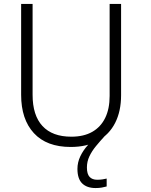

<svg xmlns="http://www.w3.org/2000/svg" viewBox="-20 -734 762 972"><path d="M420 114Q420 147 433.5 161.5Q447 176 472 176Q487 176 499.5 174Q512 172 520 170V210Q509 213 495.5 215.5Q482 218 464 218Q420 218 396 194.5Q372 171 372 121Q372 88 386.5 57.5Q401 27 424.5 1Q448 -25 473 -45L511 -46Q487 -20 466 5.5Q445 31 432.5 57.5Q420 84 420 114ZM593 -252Q593 -171 563 -112Q533 -53 476 -21.5Q419 10 338 10Q216 10 151.5 -60Q87 -130 87 -254V-714H145V-254Q145 -150 195 -96Q245 -42 341 -42Q404 -42 447 -66.5Q490 -91 512.5 -137Q535 -183 535 -248V-714H593Z"/></svg>

Font: Noto Sans Display Light
Style: Regular
Weight: 300
Designer: Monotype Design Team
Foundry: Monotype Imaging Inc.
Version: Version 2.003